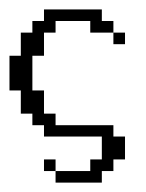

<svg xmlns="http://www.w3.org/2000/svg" viewBox="-20 -288 308 405"><path d="M72.8 72.8V48.3H97.2V72.8ZM219.2 -194.8V-219.2H243.7V-194.8ZM97.2 97.2V72.8H170.4V48.3H194.8V0H72.8V-23.9H48.3V-48.3H23.9V-97.2H0V-170.4H23.9V-219.2H48.3V-243.7H72.8V-268.1H194.8V-243.7H219.2V-219.2H170.4V-243.7H97.2V-219.2H72.8V-170.4H48.3V-97.2H72.8V-48.3H97.2V-23.9H219.2V0H243.7V48.3H219.2V72.8H194.8V97.2Z"/></svg>

Font: FS Mondwest Regular
Style: Regular
Weight: 400
Designer: NZWStudios2024
Foundry: https://fontstruct.com
Version: Version 1.0